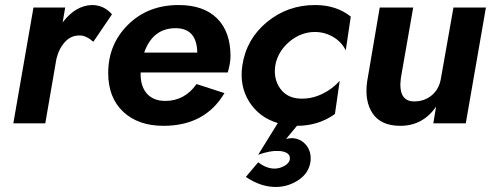

<svg xmlns="http://www.w3.org/2000/svg" viewBox="-20 -490 1958 763"><path d="M351 -324Q322 -349 298 -349Q262 -350 237.5 -322.5Q213 -295 204 -255L160 0H33L113 -460H239L229 -401Q280 -468 345 -470Q393 -470 425 -433Z M630 10Q529 10 469.5 -46Q410 -102 410 -200Q410 -314 489 -392Q568 -470 690 -470Q789 -470 842.5 -417Q896 -364 896 -267Q896 -239 885 -202H539Q537 -150 562.5 -119.5Q588 -89 637 -89Q714 -89 761 -156L872 -120Q795 10 630 10ZM678 -378Q587 -378 553 -281H764Q762 -378 678 -378Z M1074 -230Q1066 -176 1094 -137.5Q1122 -99 1176 -98Q1220 -97 1261 -117Q1302 -137 1330 -169L1311 -37Q1246 10 1160 10L1117 62Q1129 59 1142 59Q1176 61 1197 87Q1218 113 1214 151Q1208 197 1167.5 224.5Q1127 252 1079 253Q1017 254 957 213L1006 155Q1039 180 1071 180Q1092 180 1111.5 168.5Q1131 157 1132 141Q1133 125 1119 117.5Q1105 110 1085 110Q1054 108 1006 125L1084 -1Q1010 -23 970.5 -85.5Q931 -148 943 -230Q959 -335 1041 -402.5Q1123 -470 1232 -470Q1317 -470 1374 -424L1354 -290Q1337 -324 1303.5 -343.5Q1270 -363 1230 -363Q1174 -362 1129 -323.5Q1084 -285 1074 -230Z M1573 -180Q1561 -87 1626 -87Q1667 -87 1696 -111.5Q1725 -136 1732 -177L1782 -460H1911L1831 0H1702L1713 -66Q1660 10 1571 10Q1494 10 1461 -39Q1428 -88 1439 -166L1489 -460H1622Z"/></svg>

Font: Jost* 600 Semi
Style: Italic
Weight: 600
Italic angle: -10°
Version: Version 3.500